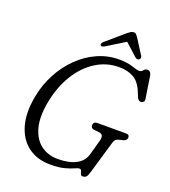

<svg xmlns="http://www.w3.org/2000/svg" viewBox="-161 -1012 1014 1146"><g transform="rotate(20 346.0 -439.5)"><path d="M464 -714Q515.5 -714 550.2 -702.2Q585 -690.5 597 -690.5Q612.5 -690.5 621 -702.2Q629.5 -714 643.5 -714Q667 -714 671 -681L692 -545Q693.5 -532.5 687.2 -526.5Q681 -520.5 672 -520Q663.5 -519.5 656.8 -525.5Q650 -531.5 647 -539L634 -571Q610.5 -628.5 571.8 -649.8Q533 -671 480 -671Q401 -671 333.8 -628.8Q266.5 -586.5 219 -509.8Q171.5 -433 151.5 -330.5Q132.5 -232 150.5 -165Q168.5 -98 213.8 -64Q259 -30 322 -30Q391 -30 436.2 -53.2Q481.5 -76.5 494.5 -123.5L521 -219Q532.5 -261 499.5 -264.5L465 -268.5Q446 -271 446 -291Q446 -313 474 -313H651Q665.5 -313 670.2 -307.8Q675 -302.5 674.5 -292Q673 -274 647 -268L628.5 -264Q614 -260.5 606.5 -253.5Q599 -246.5 596 -236L531.5 -16.5Q526 2 518 9.2Q510 16.5 497.5 16.5Q486 16.5 482.8 7.2Q479.5 -2 476.8 -11.5Q474 -21 464.5 -21Q454.5 -21 434.2 -11.5Q414 -2 379.2 7.2Q344.5 16.5 291.5 16.5Q207.5 16.5 150.2 -26Q93 -68.5 70.2 -146.8Q47.5 -225 67.5 -332.5Q82.5 -413 119.5 -482.5Q156.5 -552 209.8 -604Q263 -656 328 -685Q393 -714 464 -714ZM356.5 -758Q339 -748 331.5 -755Q328 -758.5 329.5 -765Q331 -771.5 338.5 -778.5L453 -877Q464 -886 472.5 -891.2Q481 -896.5 491 -896.5Q500.5 -896.5 505.8 -891.2Q511 -886 517 -877L580 -778.5Q584 -771.5 582 -765Q580 -758.5 575 -755Q564 -748 551.5 -758L472.5 -829.5Z"/></g></svg>

Font: Fraunces 9pt S100 Light
Style: Italic
Weight: 300
Italic angle: -16°
Version: Version 1.000; ttfautohint (v1.8.3)